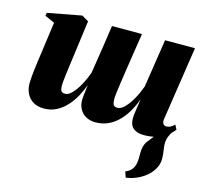

<svg xmlns="http://www.w3.org/2000/svg" viewBox="-109 -640 1087 1017"><g transform="rotate(15 434.0 -131.0)"><path d="M664.5 254.5 653.5 223Q675 214.5 685.5 202Q696 189.5 700.5 173.5Q704.5 160.5 705 142.8Q705.5 125 705.5 106.5Q705.5 65 724.5 41.5Q743.5 18 759.5 -3L846 -49.5Q832.5 -32 825 -13Q817.5 6 817.5 26.5Q817.5 42 821.2 64.8Q825 87.5 825 109Q825 138 810.2 163.8Q795.5 189.5 772 208.5Q749.5 227 721.2 239Q693 251 664.5 254.5ZM230 -288Q227.5 -268.5 224.2 -245Q221 -221.5 218 -198.2Q215 -175 213.2 -156.5Q211.5 -138 211.5 -129.5Q211.5 -111.5 216.5 -101.5Q221.5 -91.5 239 -91.5Q256.5 -91.5 275.8 -111Q295 -130.5 313.5 -163.5Q332 -196.5 346 -236Q350 -261 355.5 -296.5Q361 -332 365 -358Q368 -376 372.2 -405Q376.5 -434 380.5 -461.8Q384.5 -489.5 386.5 -502.5H551Q543.5 -455 536 -406.8Q528.5 -358.5 521.8 -313.5Q515 -268.5 509.5 -231.5Q504 -194.5 501 -169Q498 -143.5 498 -134Q498 -113 503.2 -102.2Q508.5 -91.5 526.5 -91.5Q545 -91.5 565.5 -112.5Q586 -133.5 604.8 -167Q623.5 -200.5 637 -238L677.5 -502.5H841.5L779.5 -92.5Q779.5 -74.5 786.8 -68.8Q794 -63 801.5 -63Q813 -63 823.8 -68.5Q834.5 -74 845.5 -85L858.5 -60.5Q842.5 -39.5 819.8 -23Q797 -6.5 766.8 2.8Q736.5 12 697.5 12Q656.5 12 635.2 -10Q614 -32 622 -88.5L633.5 -167.5Q621.5 -133 603.2 -100.8Q585 -68.5 560.2 -42.8Q535.5 -17 503.5 -2Q471.5 13 432 13Q403 13 379.5 -0.2Q356 -13.5 343.8 -39.5Q331.5 -65.5 336 -103L343.5 -167Q332 -135 314.5 -103Q297 -71 273 -44.8Q249 -18.5 218.5 -2.8Q188 13 150.5 13Q114.5 13 90.8 -1.8Q67 -16.5 55 -41.2Q43 -66 43 -96Q43 -110.5 44.8 -130Q46.5 -149.5 49 -171.5Q51.5 -193.5 54.5 -215.8Q57.5 -238 60.5 -258L85.5 -440L32 -463.5L34.5 -480.5L220.5 -515.5L257.5 -493.5Z"/></g></svg>

Font: Merriweather 144pt Black
Style: Italic
Weight: 900
Italic angle: -7.8°
Version: Version 2.101